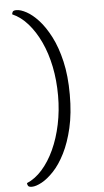

<svg xmlns="http://www.w3.org/2000/svg" viewBox="-61 -785 539 995"><g transform="rotate(-5 208.5 -287.5)"><path d="M64 172Q48 172 44 165Q40 158 40 151Q83 133 119.5 92Q156 51 183 -7.5Q210 -66 225 -137.5Q240 -209 240 -287Q240 -367 225.5 -438Q211 -509 184 -567Q157 -625 120.5 -666.5Q84 -708 40 -727Q40 -734 44 -740.5Q48 -747 64 -747Q85 -747 115.5 -730.5Q146 -714 178 -679Q210 -644 238 -589.5Q266 -535 283.5 -460Q301 -385 301 -287Q301 -189 283.5 -114Q266 -39 238.5 15.5Q211 70 178.5 104.5Q146 139 115.5 155.5Q85 172 64 172Z"/></g></svg>

Font: Arima Light
Style: Regular
Weight: 300
Designer: Joana Correia and Natanael Gama
Foundry: NDISCOVER
Version: Version 1.101;gftools[0.9.23]